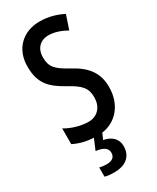

<svg xmlns="http://www.w3.org/2000/svg" viewBox="-240 -792 903 1101"><g transform="rotate(-30 211.5 -242.0)"><path d="M291 135C291 89 260 57 206 47L223 8C323 -6 388 -88 388 -200C388 -293 343 -352 251 -401C168 -447 144 -471 144 -537C144 -591 177 -630 234 -630C270 -630 310 -618 352 -594L383 -686C341 -708 288 -724 231 -724C116 -725 39 -646 41 -532C41 -419 93 -373 179 -325C260 -281 285 -252 285 -190C285 -132 250 -85 187 -85C141 -85 83 -100 36 -128V-24C76 -4 119 7 167 9L137 80C184 86 211 101 211 134C211 161 193 178 154 178C139 178 123 176 108 172V233C124 238 145 240 170 240C247 240 291 202 291 135Z"/></g></svg>

Font: Noto Sans Bengali ExtraCondensed Medium
Style: Regular
Weight: 500
Width: 2
Designer: Joana Ranito - Universal Thirst; Jelle Bosma - Monotype Design Team
Foundry: Universal Thirst ehf.
Version: Version 3.000